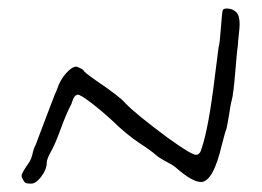

<svg xmlns="http://www.w3.org/2000/svg" viewBox="-20 -569 620 455"><path d="M247.1 -282.2Q280.3 -250 309.6 -230.5Q326.2 -219.7 335.4 -212.9Q344.7 -206.1 347.2 -203.6Q349.6 -201.2 355 -197.3Q360.4 -193.4 371.1 -187.5Q386.7 -179.7 395.5 -172.9Q435.5 -137.7 456.1 -137.7Q485.4 -137.7 505.9 -226.6Q509.8 -241.2 512.2 -250Q514.6 -258.8 515.6 -260.7Q516.6 -262.7 518.1 -270.5Q519.5 -278.3 522.5 -294.9Q526.4 -322.3 529.3 -332Q533.2 -345.7 537.6 -399.4Q542 -453.1 543.9 -463.9Q543.9 -469.7 545.9 -486.8Q547.9 -503.9 547.9 -511.7Q547.9 -532.2 540 -540Q531.2 -548.8 517.6 -548.8Q509.8 -548.8 507.8 -544.9Q505.9 -537.1 503.4 -502Q501 -466.8 498 -457Q495.1 -434.6 489.3 -388.7Q474.6 -266.6 458 -217.8Q454.1 -202.1 444.3 -202.1Q433.6 -202.1 377.9 -242.2Q302.7 -297.9 277.3 -324.2Q265.6 -338.9 208 -377.9Q178.7 -398.4 178.7 -401.4Q176.8 -404.3 172.9 -406.2Q168.9 -408.2 165 -409.7Q161.1 -411.1 161.1 -411.1Q150.4 -411.1 136.2 -395Q122.1 -378.9 115.2 -357.4Q112.3 -351.6 99.6 -318.4Q86.9 -285.2 75.7 -255.4Q64.5 -225.6 64.5 -225.6Q59.6 -216.8 57.1 -204.6Q54.7 -192.4 47.9 -182.6Q31.2 -159.2 31.2 -152.3Q31.2 -148.4 33.2 -145.5Q37.1 -137.7 40.5 -135.7Q43.9 -133.8 53.7 -133.8Q65.4 -133.8 78.1 -150.9Q90.8 -168 90.8 -183.6Q90.8 -192.4 102.5 -212.9Q112.3 -231.4 124 -263.7Q135.7 -295.9 146.5 -317.4Q149.4 -321.3 151.4 -329.1Q155.3 -342.8 164.1 -344.7Q170.9 -344.7 196.3 -325.2Q221.7 -305.7 247.1 -282.2Z"/></svg>

Font: 辰宇落雁體 Thin Monospaced
Style: Regular
Weight: 100
Designer: Written by Liu, Wei-Chen; Created by Wang, Li-Yu.
Version: Version 1.000